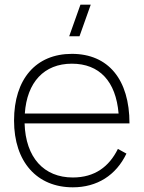

<svg xmlns="http://www.w3.org/2000/svg" viewBox="-20 -785 613 820"><path d="M319.5 -630 367.5 -765H323.5L275.5 -630ZM291 -27C167.5 -27 89.5 -112 85 -258H533C533 -445.5 442.5 -555 287 -555C133.5 -555 40 -447.5 40 -270C40 -93.5 138 15 291 15C394.5 15 475.5 -36 520 -129L483.5 -149C446 -73 384.5 -27 291 -27ZM86 -300C95 -434 168.5 -513 287 -513C404.5 -513 475 -438 486.5 -300Z"/></svg>

Font: Vela Sans ExtLt
Style: Regular
Weight: 200
Designer: Principal design: Mikhail Sharanda - project Manrope.
Design modification: Ravid Balaliev
Foundry: Mikhail Sharanda
Version: Version 1.001